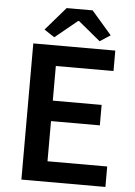

<svg xmlns="http://www.w3.org/2000/svg" viewBox="-62 -991 731 1038"><g transform="rotate(5 304.0 -472.5)"><path d="M94 0V-739H539V-628H226V-440H491V-329H226V-111H550V0ZM204 -782 148 -819 257 -945H398L507 -819L450 -782L330 -881H325Z"/></g></svg>

Font: Noto Sans KR SemiBold
Style: Regular
Weight: 600
Designer: Ryoko NISHIZUKA  (kana, bopomofo & ideographs); Paul D. Hunt (Latin, Greek & Cyrillic); Sandoll Communications , Soo-you
Foundry: Adobe
Version: Version 2.004-H2;hotconv 1.0.118;makeotfexe 2.5.65603